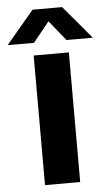

<svg xmlns="http://www.w3.org/2000/svg" viewBox="-103 -841 503 878"><g transform="rotate(-5 148.5 -402.0)"><path d="M67.5 0V-595H229V0ZM-47 -652.5 80.5 -804H216.5L344 -652.5H223L136 -760.5H161L74 -652.5Z"/></g></svg>

Font: Encode Sans SC
Style: Bold
Weight: 700
Version: Version 3.002